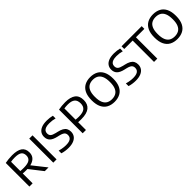

<svg xmlns="http://www.w3.org/2000/svg" viewBox="351 -1976 3359 3359"><g transform="rotate(-45 2030.0 -297.0)"><path d="M85.5 0V-584.5Q123 -591.5 166.5 -596.5Q210 -601.5 258.5 -601.5Q385.5 -601.5 447.8 -557.8Q510 -514 510 -422Q510.5 -362 480.2 -321.8Q450 -281.5 391.8 -261Q333.5 -240.5 249 -240.5Q227 -240.5 206.2 -241.2Q185.5 -242 165.5 -244V0ZM467 0 249 -279H338.5L559.5 0ZM249 -300.5Q346.5 -300.5 390 -330.2Q433.5 -360 433.5 -421Q433.5 -485.5 393.2 -513.5Q353 -541.5 264 -541.5Q234.5 -541.5 211.2 -539.5Q188 -537.5 165.5 -533V-304Q189 -302.5 206.5 -301.5Q224 -300.5 249 -300.5Z M677 0V-595H758V0Z M1051 7.5Q1012 7.5 970.2 1.5Q928.5 -4.5 892.5 -16V-82.5Q919.5 -74.5 947.2 -69Q975 -63.5 1001.5 -60.8Q1028 -58 1051.5 -58Q1103.5 -58 1136.8 -69.8Q1170 -81.5 1185.8 -104.2Q1201.5 -127 1201.5 -159.5Q1201.5 -187 1190.8 -206Q1180 -225 1154 -238.5Q1128 -252 1082.5 -262.5L1051 -269.5Q961.5 -289.5 921.2 -328.8Q881 -368 881 -434.5Q881 -484.5 906.2 -522.2Q931.5 -560 983.2 -581.2Q1035 -602.5 1114.5 -602.5Q1150.5 -602.5 1186.8 -598Q1223 -593.5 1252.5 -585.5V-518.5Q1219 -528 1184.8 -532.8Q1150.5 -537.5 1115.5 -537.5Q1060.5 -537.5 1026.5 -525.5Q992.5 -513.5 976.8 -491.5Q961 -469.5 961 -438.5Q961 -397 985.2 -374.2Q1009.5 -351.5 1076.5 -335.5L1108 -328.5Q1169.5 -315 1207.5 -293.5Q1245.5 -272 1263.2 -240Q1281 -208 1281 -164Q1281 -111.5 1255 -73.2Q1229 -35 1177.8 -13.8Q1126.5 7.5 1051 7.5Z M1404 0V-585.5Q1444 -593 1484.8 -597.2Q1525.5 -601.5 1571 -601.5Q1698.5 -601.5 1764 -552Q1829.5 -502.5 1829.5 -396Q1829.5 -295.5 1764.5 -243Q1699.5 -190.5 1564 -190.5Q1543 -190.5 1523.2 -191.2Q1503.5 -192 1485 -193.5V0ZM1565.5 -251.5Q1662.5 -251.5 1706.2 -286.8Q1750 -322 1750 -395Q1750 -471 1707.2 -505.8Q1664.5 -540.5 1577 -540.5Q1551 -540.5 1528.5 -538.8Q1506 -537 1485 -533.5V-256.5Q1504.5 -254 1523.8 -252.8Q1543 -251.5 1565.5 -251.5Z M2190.5 7.5Q2109.5 7.5 2049.2 -24.5Q1989 -56.5 1955.8 -123.8Q1922.5 -191 1922.5 -297Q1922.5 -403.5 1956 -471Q1989.5 -538.5 2049.8 -570.5Q2110 -602.5 2190.5 -602.5Q2271 -602.5 2331.5 -570.5Q2392 -538.5 2425.2 -471Q2458.5 -403.5 2458.5 -297Q2458.5 -191 2425 -123.8Q2391.5 -56.5 2331 -24.5Q2270.5 7.5 2190.5 7.5ZM2190.5 -58Q2246.5 -58 2288.2 -81.2Q2330 -104.5 2353 -156.5Q2376 -208.5 2376 -295.5Q2376 -384.5 2353 -437.5Q2330 -490.5 2288.2 -513.8Q2246.5 -537 2190.5 -537Q2134.5 -537 2093 -514Q2051.5 -491 2028.5 -438.8Q2005.5 -386.5 2005.5 -299.5Q2005.5 -210.5 2028.2 -157.5Q2051 -104.5 2092.5 -81.2Q2134 -58 2190.5 -58Z M2713.5 7.5Q2674.5 7.5 2632.8 1.5Q2591 -4.5 2555 -16V-82.5Q2582 -74.5 2609.8 -69Q2637.5 -63.5 2664 -60.8Q2690.5 -58 2714 -58Q2766 -58 2799.2 -69.8Q2832.5 -81.5 2848.2 -104.2Q2864 -127 2864 -159.5Q2864 -187 2853.2 -206Q2842.5 -225 2816.5 -238.5Q2790.5 -252 2745 -262.5L2713.5 -269.5Q2624 -289.5 2583.8 -328.8Q2543.5 -368 2543.5 -434.5Q2543.5 -484.5 2568.8 -522.2Q2594 -560 2645.8 -581.2Q2697.5 -602.5 2777 -602.5Q2813 -602.5 2849.2 -598Q2885.5 -593.5 2915 -585.5V-518.5Q2881.5 -528 2847.2 -532.8Q2813 -537.5 2778 -537.5Q2723 -537.5 2689 -525.5Q2655 -513.5 2639.2 -491.5Q2623.5 -469.5 2623.5 -438.5Q2623.5 -397 2647.8 -374.2Q2672 -351.5 2739 -335.5L2770.5 -328.5Q2832 -315 2870 -293.5Q2908 -272 2925.8 -240Q2943.5 -208 2943.5 -164Q2943.5 -111.5 2917.5 -73.2Q2891.5 -35 2840.2 -13.8Q2789 7.5 2713.5 7.5Z M3169.5 0V-528.5H2961V-595H3459V-528.5H3250.5V0Z M3744 7.5Q3663 7.5 3602.8 -24.5Q3542.5 -56.5 3509.2 -123.8Q3476 -191 3476 -297Q3476 -403.5 3509.5 -471Q3543 -538.5 3603.2 -570.5Q3663.5 -602.5 3744 -602.5Q3824.5 -602.5 3885 -570.5Q3945.5 -538.5 3978.8 -471Q4012 -403.5 4012 -297Q4012 -191 3978.5 -123.8Q3945 -56.5 3884.5 -24.5Q3824 7.5 3744 7.5ZM3744 -58Q3800 -58 3841.8 -81.2Q3883.5 -104.5 3906.5 -156.5Q3929.5 -208.5 3929.5 -295.5Q3929.5 -384.5 3906.5 -437.5Q3883.5 -490.5 3841.8 -513.8Q3800 -537 3744 -537Q3688 -537 3646.5 -514Q3605 -491 3582 -438.8Q3559 -386.5 3559 -299.5Q3559 -210.5 3581.8 -157.5Q3604.5 -104.5 3646 -81.2Q3687.5 -58 3744 -58Z"/></g></svg>

Font: Encode Sans SC
Style: Regular
Weight: 400
Version: Version 3.002